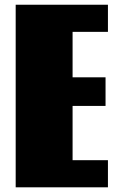

<svg xmlns="http://www.w3.org/2000/svg" viewBox="-20 -799 536 819"><path d="M440.4 -778.8V-663.1H289.6V-469.2H430.2V-347.2H289.6V-115.7H440.4V0H46.9V-778.8Z"/></svg>

Font: Coda Caption ExtraBold
Style: Regular
Weight: 800
Designer: vernon adams
Foundry: vernon adams
Version: Version 1.002